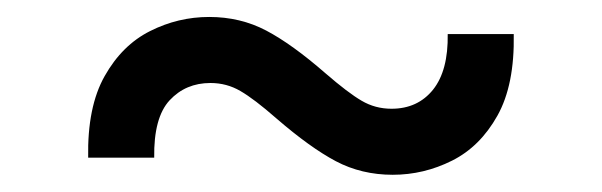

<svg xmlns="http://www.w3.org/2000/svg" viewBox="-20 -399 699 223"><path d="M82.4 -215.9Q81.3 -274.9 101.6 -310.7Q121.8 -346.6 154.3 -362.9Q186.8 -379.3 223 -379.3Q259.2 -379.3 289.2 -363.5Q319.2 -347.7 358 -313.9Q384.2 -291.2 400 -282Q415.8 -272.7 434.7 -272.7Q465.2 -272.7 483 -294.9Q500.7 -317.1 500 -359.4H576.7Q577.8 -300.4 557.7 -264.6Q537.6 -228.7 505 -212.4Q472.3 -196 436.1 -196Q399.9 -196 370 -211.8Q340.2 -227.6 301.1 -261.4Q275.2 -284.1 259.2 -293.3Q243.3 -302.6 224.4 -302.6Q195.7 -302.6 177 -282.5Q158.4 -262.4 159.1 -215.9Z"/></svg>

Font: Inter Zeller
Style: Regular
Weight: 400
Designer: Rasmus Andersson; Joe Bland
Foundry: zeller
Version: Version 3.015;git-dec3a8cb1